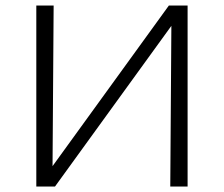

<svg xmlns="http://www.w3.org/2000/svg" viewBox="-20 -678 814 698"><path d="M662 0H599L603 -584L180 0H112V-658H175L171 -74L594 -658H662Z"/></svg>

Font: Isabella Sans
Style: Regular
Weight: 400
Designer: Original fonts by Christian Thalmann (Catharsis Fonts), Modifications by Cristiano Sobral
Version: Version 0.002;July 12, 2020;FontCreator 13.0.0.2655 64-bit; 